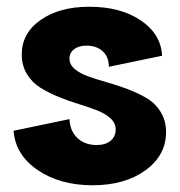

<svg xmlns="http://www.w3.org/2000/svg" viewBox="-20 -532 528 564"><path d="M252 12.2Q155.8 12.2 90.3 -32.7Q24.9 -77.6 20 -147.9L184.1 -182.1Q185.5 -147.5 207.3 -126.7Q229 -106 264.2 -106Q289.6 -106 304.7 -118.4Q319.8 -130.9 319.8 -151.9Q319.8 -170.4 304.7 -184.3Q289.6 -198.2 265.1 -207.8Q240.7 -217.3 211.2 -226.3Q181.6 -235.4 152.3 -247.3Q123 -259.3 98.6 -274.4Q74.2 -289.6 59.1 -314.5Q43.9 -339.4 43.9 -372.1Q43.9 -434.6 99.4 -473.4Q154.8 -512.2 242.2 -512.2Q334.5 -512.2 393.8 -471.9Q453.1 -431.6 456.1 -368.2L299.8 -335.9Q299.8 -364.3 282 -381.1Q264.2 -397.9 233.9 -397.9Q211.4 -397.9 197.8 -387.5Q184.1 -377 184.1 -359.9Q184.1 -342.3 199.7 -329.1Q215.3 -315.9 240.5 -307.1Q265.6 -298.3 295.7 -289.8Q325.7 -281.2 356 -269.8Q386.2 -258.3 411.4 -243.4Q436.5 -228.5 452.1 -202.9Q467.8 -177.2 467.8 -144Q467.8 -75.7 407.2 -31.7Q346.7 12.2 252 12.2Z"/></svg>

Font: Apfel Grotezk
Style: Bold
Weight: 700
Designer: Luigi Gorlero
Foundry: Collletttivo
Version: Version 2.000;FEAKit 1.0